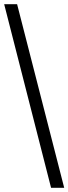

<svg xmlns="http://www.w3.org/2000/svg" viewBox="-20 -780 328 921"><path d="M225 121H288L62 -760H0Z"/></svg>

Font: Noto Serif Thai Medium
Style: Regular
Weight: 500
Designer: Monotype Design Team
Foundry: Monotype Imaging Inc.
Version: Version 1.901;PS 001.901;hotconv 1.0.88;makeotf.lib2.5.64775